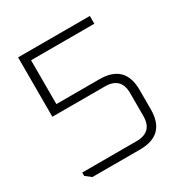

<svg xmlns="http://www.w3.org/2000/svg" viewBox="-161 -816 900 941"><g transform="rotate(-30 289.0 -345.0)"><path d="M61 -25V-44H368Q459 -44 459 -134V-264Q459 -354 368 -354H71V-690H477V-646H119V-398H363Q507 -398 507 -254V-144Q507 0 363 0H93Z"/></g></svg>

Font: Oxanium ExtraLight
Style: Regular
Weight: 200
Designer: Severin Meyer
Version: Version 2.000